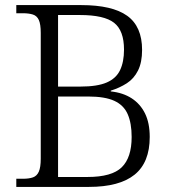

<svg xmlns="http://www.w3.org/2000/svg" viewBox="-20 -734 679 754"><path d="M44 0V-32H70Q94 -32 109.5 -37.5Q125 -43 132.5 -60Q140 -77 140 -111V-605Q140 -639 132.5 -655.5Q125 -672 109 -677Q93 -682 70 -682H44V-714H299Q421 -714 479.5 -672Q538 -630 538 -538Q538 -489 522 -457Q506 -425 478 -407Q450 -389 415 -378V-375Q463 -370 497 -348Q531 -326 549.5 -288.5Q568 -251 568 -196Q568 -96 508.5 -48Q449 0 329 0ZM324 -39Q419 -39 458 -77Q497 -115 497 -196Q497 -250 481.5 -285.5Q466 -321 429 -338Q392 -355 326 -355H208V-39ZM296 -394Q362 -394 399 -410Q436 -426 451.5 -458.5Q467 -491 467 -539Q467 -614 428 -644.5Q389 -675 294 -675H208V-394Z"/></svg>

Font: Noto Serif Khmer Light
Style: Regular
Weight: 300
Version: Version 2.003